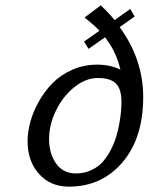

<svg xmlns="http://www.w3.org/2000/svg" viewBox="-20 -694 560 724"><path d="M84 -161.1Q84 -195.3 94.2 -233.6Q104.5 -272 126.2 -310.8Q147.9 -349.6 178 -380.4Q208 -411.1 252 -430.7Q295.9 -450.2 346.2 -450.2Q396.5 -450.2 434.1 -431.2Q418 -500.5 376 -553.2L314 -509.8L296.9 -537.1L355 -578.1Q336.9 -597.7 298.8 -627.9L359.9 -673.8Q391.1 -644.5 412.1 -618.2L471.2 -660.2L487.8 -631.8L431.2 -591.8Q520 -470.2 520 -328.1Q520 -173.3 441.7 -81.8Q363.3 9.8 240.2 9.8Q169.4 9.8 126.7 -38.6Q84 -86.9 84 -161.1ZM438 -310.1Q438 -358.4 417 -379.2Q396 -399.9 349.1 -399.9Q302.7 -399.9 259.5 -364.7Q216.3 -329.6 190.7 -276.4Q165 -223.1 165 -169.9Q165 -115.2 191.4 -77.6Q217.8 -40 266.1 -40Q297.4 -40 323.5 -52Q349.6 -64 366.7 -83Q383.8 -102.1 397.2 -127.7Q410.6 -153.3 418.2 -178.5Q425.8 -203.6 430.4 -230.5Q435.1 -257.3 436.5 -276.1Q438 -294.9 438 -310.1Z"/></svg>

Font: Pfennig
Style: Italic
Weight: 500
Italic angle: -13°
Version: Version 20120410 ; ttfautohint (v0.8)